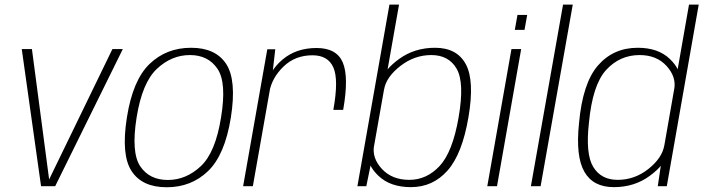

<svg xmlns="http://www.w3.org/2000/svg" viewBox="-20 -805 3040 830"><path d="M157.5 0H218.5L511 -593H466L192 -28.5H192.5L118 -593H74Z M700.5 4.5Q806.5 4.5 879.2 -65.2Q952 -135 978 -297Q1003.5 -458.5 957.8 -528.5Q912 -598.5 806 -598.5Q699.5 -598.5 626.8 -528.8Q554 -459 528.5 -297Q503 -135.5 548.8 -65.5Q594.5 4.5 700.5 4.5ZM705.5 -27Q626 -27 586.2 -86.2Q546.5 -145.5 570.5 -297Q594.5 -447.5 658 -507.2Q721.5 -567 801 -567Q880 -567 920.2 -507.5Q960.5 -448 935.5 -297Q911.5 -146 848 -86.5Q784.5 -27 705.5 -27Z M1421 -330H1463.5Q1488.5 -471.5 1462 -534.5Q1435.5 -597.5 1348.5 -597.5Q1260 -597.5 1201 -547.2Q1142 -497 1130 -427.5L1144.5 -408Q1155.5 -469 1205.8 -517.5Q1256 -566 1331 -566Q1398 -566 1421.2 -513.2Q1444.5 -460.5 1421 -330ZM1031 0H1073L1155.5 -467L1170 -592H1135.5Z M1525 0H1563.5L1583.5 -97.5L1705 -785H1663.5ZM1756.5 4Q1851 4 1914.5 -67.5Q1978 -139 2005 -298Q2032 -456 1993.8 -527.2Q1955.5 -598.5 1860.5 -598.5Q1772 -598.5 1705.2 -550Q1638.5 -501.5 1630 -455L1640.5 -419Q1650 -472.5 1710.8 -519.8Q1771.5 -567 1844.5 -567Q1920.5 -567 1954.5 -507Q1988.5 -447 1962.5 -297.5Q1936.5 -147.5 1880.5 -87.5Q1824.5 -27.5 1749.5 -27.5Q1675 -27.5 1631.2 -74.5Q1587.5 -121.5 1597 -175.5L1574 -139Q1565.5 -93 1616.5 -44.5Q1667.5 4 1756.5 4Z M2086.5 0H2128.5L2233 -593H2191ZM2217 -740.5 2205.5 -676H2247.5L2259 -740.5Z M2275 0H2317L2456 -785H2414Z M2823.5 0H2862.5L3000.5 -785H2958.5L2838 -97.5ZM2633.5 4Q2722.5 4 2788.5 -44.5Q2854.5 -93 2863 -139L2851.5 -175.5Q2842 -121.5 2782.8 -74.5Q2723.5 -27.5 2650 -27.5Q2578.5 -27.5 2544.5 -83.5Q2510.5 -139.5 2526 -275Q2541.5 -438.5 2600.5 -502.8Q2659.5 -567 2745 -567Q2818.5 -567 2861.5 -519.8Q2904.5 -472.5 2894.5 -419L2917.5 -455Q2926 -501.5 2875.8 -550Q2825.5 -598.5 2737 -598.5Q2631.5 -598.5 2565 -522Q2498.5 -445.5 2483 -272Q2468 -129.5 2506 -62.8Q2544 4 2633.5 4Z"/></svg>

Font: Anybody UltraCondensed Thin ExtraLight
Style: Italic
Weight: 250
Italic angle: -10°
Version: Version 1.111